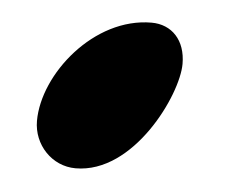

<svg xmlns="http://www.w3.org/2000/svg" viewBox="-33 -309 415 346"><g transform="rotate(5 174.5 -136.5)"><path d="M38.1 -79.1C38.1 -36.1 71.8 0 114.7 0C219.7 0 290.5 -147.9 290.5 -204.1C290.5 -247.1 265.1 -273.4 228.5 -273.4C124.5 -273.4 38.1 -164.1 38.1 -79.1Z"/></g></svg>

Font: Bodega Script
Style: Medium
Weight: 500
Italic angle: 39.7°
Version: Version 001.000